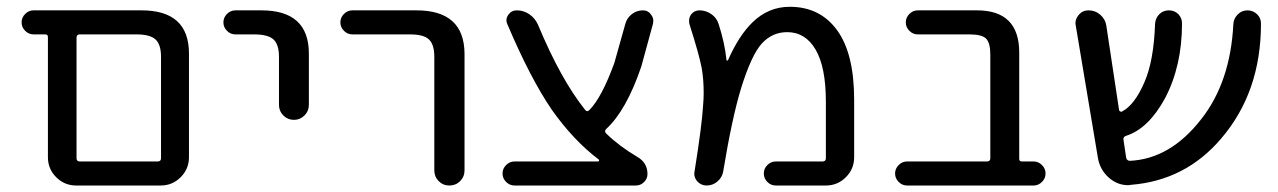

<svg xmlns="http://www.w3.org/2000/svg" viewBox="-20 -578 3841 577"><path d="M209 -20.5Q173.8 -20.5 148.9 -45.4Q124 -70.3 124 -105.5V-466.8Q124 -474.6 116.2 -474.6H81.1Q66.4 -474.6 55.7 -485.4Q44.9 -496.1 44.9 -510.7Q44.9 -525.4 55.7 -536.1Q66.4 -546.9 81.1 -546.9H405.3Q547.9 -546.9 547.9 -417V-105.5Q547.9 -70.3 522.9 -45.4Q498 -20.5 462.9 -20.5ZM463.9 -407.2Q463.9 -444.3 447.3 -459.5Q430.7 -474.6 390.6 -474.6H219.7Q210 -474.6 210 -464.8V-102.5Q210 -92.8 219.7 -92.8H454.1Q463.9 -92.8 463.9 -102.5Z M687.5 -474.6Q672.9 -474.6 662.1 -485.4Q651.4 -496.1 651.4 -510.7Q651.4 -525.4 662.1 -536.1Q672.9 -546.9 687.5 -546.9H765.6Q908.2 -546.9 908.2 -417V-262.7Q908.2 -244.1 895 -231Q881.8 -217.8 863.3 -217.8Q844.7 -217.8 831.5 -231Q818.4 -244.1 818.4 -262.7V-407.2Q818.4 -444.3 801.8 -459.5Q785.2 -474.6 744.1 -474.6Z M1039.1 -474.6Q1024.4 -474.6 1013.7 -485.4Q1002.9 -496.1 1002.9 -510.7Q1002.9 -525.4 1013.7 -536.1Q1024.4 -546.9 1039.1 -546.9H1231.4Q1375 -546.9 1376 -417V-66.4Q1376 -46.9 1362.8 -33.7Q1349.6 -20.5 1330.6 -20.5Q1311.5 -20.5 1298.3 -33.7Q1285.2 -46.9 1285.2 -66.4V-407.2Q1285.2 -444.3 1269 -459.5Q1252.9 -474.6 1212.9 -474.6Z M1777.3 -92.8Q1779.3 -92.8 1780.3 -95.2Q1781.2 -97.7 1779.3 -98.6Q1703.1 -156.2 1637.7 -249Q1573.2 -343.8 1504.9 -504.9Q1498 -519.5 1507.3 -533.2Q1516.6 -546.9 1533.2 -546.9Q1553.7 -546.9 1570.8 -535.2Q1587.9 -523.4 1596.7 -503.9Q1665 -339.8 1738.3 -248Q1744.1 -240.2 1751 -247.1Q1788.1 -284.2 1826.2 -388.7L1859.4 -506.8Q1864.3 -524.4 1878.9 -535.6Q1893.6 -546.9 1912.1 -546.9Q1927.7 -546.9 1936.5 -534.2Q1943.4 -525.4 1943.4 -515.6Q1943.4 -511.7 1942.4 -506.8L1907.2 -377.9Q1862.3 -246.1 1801.8 -190.4Q1794.9 -183.6 1801.8 -176.8Q1840.8 -138.7 1895.5 -106.4Q1925.8 -88.9 1925.8 -54.7Q1925.8 -41 1915.5 -30.8Q1905.3 -20.5 1890.6 -20.5H1526.4Q1511.7 -20.5 1501 -31.2Q1490.2 -42 1490.2 -56.6Q1490.2 -71.3 1501 -82Q1511.7 -92.8 1526.4 -92.8Z M2311.5 -20.5Q2296.9 -20.5 2286.1 -31.2Q2275.4 -42 2275.4 -56.6Q2275.4 -71.3 2286.1 -82Q2296.9 -92.8 2311.5 -92.8H2452.1Q2461.9 -92.8 2461.9 -102.5V-272.5Q2461.9 -376 2431.2 -428.7Q2400.4 -481.4 2345.7 -481.4Q2300.8 -481.4 2269.5 -447.3Q2238.3 -413.1 2207 -312.5Q2179.7 -222.7 2153.3 -62.5Q2150.4 -44.9 2136.2 -32.7Q2122.1 -20.5 2103.5 -20.5Q2086.9 -20.5 2075.2 -33.2Q2066.4 -43.9 2066.4 -56.6Q2066.4 -59.6 2067.4 -63.5Q2089.8 -204.1 2092.8 -259.8Q2094.7 -280.3 2094.7 -298.8Q2094.7 -338.9 2088.9 -373Q2081.1 -414.1 2051.8 -505.9Q2050.8 -510.7 2050.8 -515.6Q2050.8 -525.4 2056.6 -534.2Q2066.4 -546.9 2082 -546.9Q2101.6 -546.9 2117.7 -535.6Q2133.8 -524.4 2139.6 -505.9Q2158.2 -448.2 2163.1 -398.4Q2163.1 -396.5 2165 -396Q2167 -395.5 2168 -397.5Q2200.2 -470.7 2241.2 -510.7Q2289.1 -557.6 2353.5 -557.6Q2444.3 -557.6 2495.6 -487.3Q2546.9 -417 2546.9 -278.3V-105.5Q2546.9 -70.3 2522 -45.4Q2497.1 -20.5 2461.9 -20.5Z M2956.1 -414.1Q2956.1 -449.2 2943.4 -461.9Q2930.7 -474.6 2894.5 -474.6H2738.3Q2723.6 -474.6 2712.9 -485.4Q2702.1 -496.1 2702.1 -510.7Q2702.1 -525.4 2712.9 -536.1Q2723.6 -546.9 2738.3 -546.9H2916Q3043 -546.9 3043 -419.9V-100.6Q3043 -92.8 3050.8 -92.8H3085.9Q3100.6 -92.8 3111.3 -82Q3122.1 -71.3 3122.1 -56.6Q3122.1 -42 3111.3 -31.2Q3100.6 -20.5 3085.9 -20.5H2706.1Q2691.4 -20.5 2680.7 -31.2Q2669.9 -42 2669.9 -56.6Q2669.9 -71.3 2680.7 -82Q2691.4 -92.8 2706.1 -92.8H2946.3Q2956.1 -92.8 2956.1 -102.5Z M3758.8 -534.2Q3769.5 -523.4 3769.5 -506.8Q3769.5 -300.8 3649.4 -161.1Q3542 -35.2 3377.9 -22.5Q3374 -21.5 3370.1 -21.5Q3338.9 -21.5 3313.5 -43Q3285.2 -67.4 3279.3 -104.5L3212.9 -501Q3211.9 -504.9 3211.9 -507.8Q3211.9 -521.5 3221.7 -533.2Q3233.4 -546.9 3251 -546.9Q3271.5 -546.9 3286.6 -533.7Q3301.8 -520.5 3304.7 -501L3342.8 -249Q3342.8 -245.1 3346.2 -243.2Q3349.6 -241.2 3352.5 -243.2Q3389.6 -262.7 3418.9 -330.1Q3447.3 -394.5 3451.2 -505.9Q3452.1 -523.4 3463.9 -535.2Q3475.6 -546.9 3492.7 -546.9Q3509.8 -546.9 3521.5 -535.2Q3532.2 -523.4 3532.2 -507.8Q3532.2 -379.9 3481.4 -283.2Q3431.6 -191.4 3364.3 -169.9Q3354.5 -167 3356.4 -157.2L3364.3 -104.5Q3366.2 -94.7 3376 -94.7Q3497.1 -100.6 3589.8 -219.7Q3677.7 -331.1 3686.5 -505.9Q3687.5 -522.5 3699.7 -534.7Q3711.9 -546.9 3729 -546.9Q3746.1 -546.9 3758.8 -534.2Z"/></svg>

Font: Gen Jyuu GothicX Regular
Style: Regular
Weight: 400
Designer: [Source Han Sans]
Ryoko NISHIZUKA  (kana & ideographs); Paul D. Hunt (Latin, Greek & Cyrillic); Wenlong ZHANG  (bopomofo
Version: Version 1.002.20150607